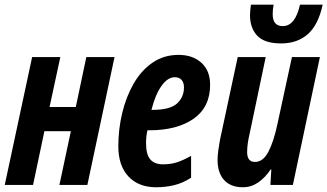

<svg xmlns="http://www.w3.org/2000/svg" viewBox="-27 -788 1394 818"><path d="M-6.8 0 109.9 -544.9H230L184.1 -332H295.9L340.8 -544.9H460.9L345.2 0H226.1L274.9 -229H162.1L113.8 0Z M638.2 9.8Q563 9.8 520 -36.4Q477.1 -82.5 477.1 -165Q477.1 -237.3 493.7 -306.6Q510.3 -376 542.5 -431.9Q574.7 -487.8 622.8 -521Q670.9 -554.2 733.9 -554.2Q793.9 -554.2 831.1 -520.5Q868.2 -486.8 868.2 -426.8Q868.2 -331.5 797.9 -282.2Q727.5 -232.9 608.9 -232.9H601.1Q595.2 -206.1 595.2 -178.2Q595.2 -129.9 613.3 -108.9Q631.3 -87.9 667 -87.9Q698.7 -87.9 725.1 -95.9Q751.5 -104 787.1 -124V-30.8Q751.5 -7.8 714.6 1Q677.7 9.8 638.2 9.8ZM618.2 -319.8H621.1Q697.8 -319.8 727.3 -347.2Q756.8 -374.5 756.8 -416Q756.8 -435.5 746.8 -447.3Q736.8 -459 717.3 -459Q687.5 -459 661.1 -422.1Q634.8 -385.3 618.2 -319.8Z M1007.8 9.8Q955.6 9.8 927.7 -21Q899.9 -51.8 899.9 -106.9Q899.9 -125 903.1 -147.7Q906.2 -170.4 910.2 -191.9L985.8 -544.9H1105L1037.1 -221.2Q1025.9 -174.8 1025.9 -140.1Q1025.9 -98.1 1059.1 -98.1Q1094.2 -98.1 1116.9 -142.3Q1139.6 -186.5 1154.8 -258.8L1216.8 -544.9H1335.9L1220.7 0H1125L1128.9 -65.9H1126Q1102.5 -30.8 1072.8 -10.5Q1043 9.8 1007.8 9.8ZM1170.9 -603Q1100.1 -603 1069.1 -635.7Q1038.1 -668.5 1038.1 -724.1Q1038.1 -732.4 1039.3 -744.6Q1040.5 -756.8 1042 -768.1H1138.7Q1136.7 -757.3 1135.7 -746.6Q1134.8 -735.8 1134.8 -727.1Q1134.8 -676.8 1177.7 -676.8Q1231 -676.8 1251 -768.1H1347.7Q1329.1 -681.6 1284.2 -642.3Q1239.3 -603 1170.9 -603Z"/></svg>

Font: Open Sans Condensed
Style: Bold Italic
Weight: 700
Width: 3
Italic angle: -12°
Designer: Monotype Design Team
Foundry: Monotype Imaging Inc.
Version: Version 3.003; ttfautohint (v1.8.4)